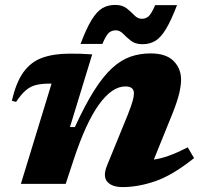

<svg xmlns="http://www.w3.org/2000/svg" viewBox="-20 -749 822 782"><path d="M45.5 -334 28.5 -338.5Q45.5 -414 76 -455.8Q106.5 -497.5 153 -514Q199.5 -530.5 264 -530.5Q290.5 -530.5 308.8 -530Q327 -529.5 355.5 -527.5L265 -231.5H285Q326 -321 363 -379.5Q400 -438 436.2 -471.2Q472.5 -504.5 511 -518Q549.5 -531.5 593 -531.5Q656 -531.5 686.8 -500.8Q717.5 -470 717.5 -424.5Q717.5 -401.5 710 -369Q702.5 -336.5 681.5 -284L606.5 -99Q635 -103 668 -114.8Q701 -126.5 744.5 -149L770.5 -105Q681 -34 611.2 -10.5Q541.5 13 479.5 13Q436 13 417 -8.8Q398 -30.5 416 -75L501 -283Q516 -321.5 520.8 -339.5Q525.5 -357.5 525.5 -369Q525.5 -397 490.5 -397Q436.5 -397 383.2 -323.5Q330 -250 280 -98.5L247.5 0H65L190 -408.5H183.5Q150.5 -408.5 127.5 -403Q104.5 -397.5 85.5 -381.5Q66.5 -365.5 45.5 -334ZM701 -728Q676.5 -664.5 655.5 -630Q634.5 -595.5 612 -582.2Q589.5 -569 560.5 -569Q531 -569 513 -583.2Q495 -597.5 481.5 -611.5Q468 -625.5 451.5 -625.5Q435 -625.5 423.5 -615.5Q412 -605.5 397 -570H308Q332 -633.5 353.2 -668Q374.5 -702.5 397 -715.8Q419.5 -729 449 -729Q478.5 -729 496.2 -714.8Q514 -700.5 527.5 -686.5Q541 -672.5 557.5 -672.5Q574 -672.5 585.2 -682.5Q596.5 -692.5 612 -728Z"/></svg>

Font: Newsreader 6pt
Style: Bold Italic
Weight: 700
Italic angle: -17°
Designer: Hugues Gentile
Foundry: Production Type
Version: Version 1.003; ttfautohint (v1.8.3)